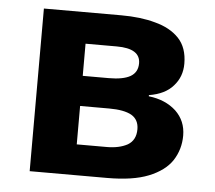

<svg xmlns="http://www.w3.org/2000/svg" viewBox="-44 -594 718 642"><g transform="rotate(5 314.5 -273.0)"><path d="M562 -402.8Q562 -358.9 534.2 -328.1Q507.3 -296.9 453.1 -288.1V-284.2Q509.3 -277.8 544.9 -245.1Q579.1 -212.4 579.1 -163.1Q579.1 -116.7 554.7 -79.1Q530.3 -42.5 476.6 -21Q424.3 0 337.9 0H78.1V-545.9H337.9Q403.3 -545.9 452.1 -532.2Q502.9 -519 532.2 -488.3Q562 -457 562 -402.8ZM411.1 -391.1Q411.1 -440.9 332 -440.9H227.1V-333H314.9Q362.3 -333 386.7 -346.7Q411.1 -360.8 411.1 -391.1ZM424.8 -170.9Q424.8 -203.1 399.9 -217.8Q374.5 -231.9 325.2 -231.9H227.1V-103H328.1Q369.6 -103 397.5 -118.2Q424.8 -134.3 424.8 -170.9Z"/></g></svg>

Font: Droid Sans Thai
Style: Bold
Weight: 700
Designer: Steve Matteson
Foundry: Ascender Corporation
Version: Version 1.00